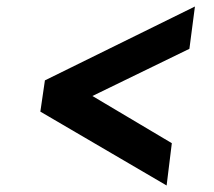

<svg xmlns="http://www.w3.org/2000/svg" viewBox="-20 -625 658 590"><path d="M492 -55 104 -282 118 -378 579 -605 562 -475 264 -330 508 -185Z"/></svg>

Font: Hermit
Style: Bold Italic
Weight: 700
Italic angle: -10°
Designer: Pablo Caro
Version: Version 2.000;PS 002.000;hotconv 1.0.88;makeotf.lib2.5.64775